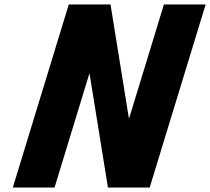

<svg xmlns="http://www.w3.org/2000/svg" viewBox="-20 -845 947 865"><path d="M382.2 -512H383.7L466.3 0H654.3L906.5 -825H718.5L562 -313H560.5L477.9 -825H289.9L37.7 0H225.7Z"/></svg>

Font: Hussar
Style: BdSuprConOblThree
Weight: 700
Foundry: Cannot Into Space Fonts
Version: Version 2.00